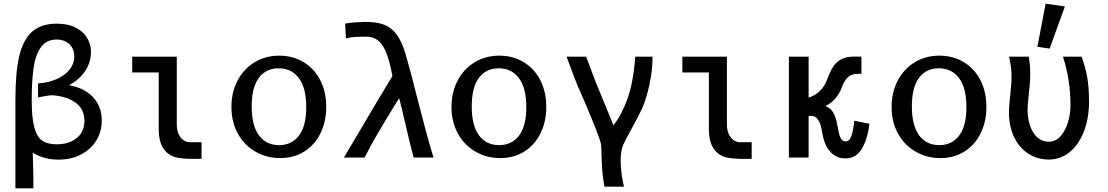

<svg xmlns="http://www.w3.org/2000/svg" viewBox="-20 -859 6040 1047"><path d="M289.5 -730Q349.5 -730 391.5 -709Q433.5 -688 454.8 -653Q476 -618 476 -575.5Q476 -518 443.5 -470.5Q411 -423 356.5 -394.5Q409.5 -385.5 449.8 -360.2Q490 -335 512.5 -294.8Q535 -254.5 535 -201.5Q535 -142 505.5 -93.5Q476 -45 422.2 -16.8Q368.5 11.5 299 11.5Q217.5 11.5 158.5 -27Q161 39 161.5 81.8Q162 124.5 162 168H64V-314Q64 -460 84.2 -550Q104.5 -640 153.8 -685Q203 -730 289.5 -730ZM440.5 -198.5Q440.5 -264.5 392.2 -299Q344 -333.5 267.5 -339.5Q256.5 -339.5 240 -337.2Q223.5 -335 187.5 -328V-404Q242 -407.5 287.2 -427Q332.5 -446.5 358.8 -479Q385 -511.5 385 -552Q385 -581.5 371.5 -602.2Q358 -623 336.2 -633.2Q314.5 -643.5 289.5 -643.5Q233.5 -643.5 203.5 -602Q173.5 -560.5 163.2 -489.8Q153 -419 153 -312.5Q153 -217 166.8 -165Q180.5 -113 209.8 -92.5Q239 -72 289.5 -72Q334.5 -72 368.8 -87.8Q403 -103.5 421.8 -132Q440.5 -160.5 440.5 -198.5Z M845.5 -158.5V-464H701V-550H944V-180Q944 -149.5 954 -128Q964 -106.5 979.5 -95.5Q995 -84.5 1012 -83.5H1079V7L1038.5 7.5Q980.5 7.5 946.5 0.5Q898.5 -9 872 -47.8Q845.5 -86.5 845.5 -158.5Z M1242 -276Q1242 -355.5 1275.2 -419.2Q1308.5 -483 1368 -519.2Q1427.5 -555.5 1503 -555.5Q1576.5 -555.5 1635 -520.5Q1693.5 -485.5 1726.2 -422Q1759 -358.5 1759 -276Q1759 -196.5 1728 -133Q1697 -69.5 1640 -33.2Q1583 3 1508 3Q1434.5 3 1373.5 -31.8Q1312.5 -66.5 1277.2 -130.2Q1242 -194 1242 -276ZM1650 -275Q1650 -379 1610 -432.8Q1570 -486.5 1499.5 -486.5Q1430 -486.5 1391.2 -434Q1352.5 -381.5 1352.5 -278.5Q1352.5 -174.5 1392 -121Q1431.5 -67.5 1502 -67.5Q1571 -67.5 1610.5 -119.8Q1650 -172 1650 -275Z M1970 -193.5Q2006.5 -255.5 2045.8 -321.5Q2085 -387.5 2120 -444.5Q2105.5 -521 2087.8 -567.5Q2070 -614 2043.8 -636.5Q2017.5 -659 1978.5 -659Q1937.5 -659 1914.8 -657.5Q1892 -656 1866.5 -649.5L1862 -730.5Q1894.5 -735.5 1914.5 -737Q1934.5 -738.5 1966 -739.5Q2031 -740.5 2072.2 -725.2Q2113.5 -710 2141.8 -672.5Q2170 -635 2191 -566Q2215 -486 2254.5 -328Q2282.5 -218.5 2301.5 -148.2Q2320.5 -78 2344 0H2235.5Q2227 -31 2215.5 -78.2Q2204 -125.5 2193.5 -171Q2168.5 -280 2156.5 -324Q2138.5 -294 2129.5 -280Q2075.5 -192.5 2040.8 -133Q2006 -73.5 1968 0H1855.5Q1891.5 -59.5 1970 -193.5Z M2442 -276Q2442 -355.5 2475.2 -419.2Q2508.5 -483 2568 -519.2Q2627.5 -555.5 2703 -555.5Q2776.5 -555.5 2835 -520.5Q2893.5 -485.5 2926.2 -422Q2959 -358.5 2959 -276Q2959 -196.5 2928 -133Q2897 -69.5 2840 -33.2Q2783 3 2708 3Q2634.5 3 2573.5 -31.8Q2512.5 -66.5 2477.2 -130.2Q2442 -194 2442 -276ZM2850 -275Q2850 -379 2810 -432.8Q2770 -486.5 2699.5 -486.5Q2630 -486.5 2591.2 -434Q2552.5 -381.5 2552.5 -278.5Q2552.5 -174.5 2592 -121Q2631.5 -67.5 2702 -67.5Q2771 -67.5 2810.5 -119.8Q2850 -172 2850 -275Z M3260 -20.5Q3259.5 -36 3259.2 -49.8Q3259 -63.5 3257.5 -72Q3254 -95.5 3210.2 -203Q3166.5 -310.5 3145.5 -355.5Q3121 -408.5 3069.5 -550H3176.5Q3183 -534 3202 -482Q3209 -463.5 3215.8 -444.8Q3222.5 -426 3230.5 -407L3325.5 -175.5Q3350.5 -208.5 3366.8 -240Q3383 -271.5 3399 -313Q3433.5 -404 3444 -550H3538.5Q3538.5 -477.5 3522 -400.2Q3505.5 -323 3483 -271Q3470 -241 3423.5 -155.5Q3385 -86 3376.5 -64.5Q3364.5 -31.5 3364.5 18.5Q3364.5 81 3382.5 159H3276Q3267 108 3264 68Q3261 28 3260 -20.5Z M3845.5 -158.5V-464H3701V-550H3944V-180Q3944 -149.5 3954 -128Q3964 -106.5 3979.5 -95.5Q3995 -84.5 4012 -83.5H4079V7L4038.5 7.5Q3980.5 7.5 3946.5 0.5Q3898.5 -9 3872 -47.8Q3845.5 -86.5 3845.5 -158.5Z M4466 -124Q4461 -154 4455.8 -173.5Q4450.5 -193 4438.2 -210Q4426 -227 4405.5 -227H4389.5V0H4282V-550H4389.5V-327Q4423 -336.5 4449.5 -361.2Q4476 -386 4491.5 -427.5Q4506.5 -469.5 4522.8 -495Q4539 -520.5 4567 -535.5Q4595 -550.5 4640.5 -550.5H4677.5V-456.5H4659.5Q4622 -456.5 4601.8 -436.2Q4581.5 -416 4569 -378.5Q4560 -353 4538.2 -325.8Q4516.5 -298.5 4481.5 -280.5Q4505.5 -271 4518.5 -253.2Q4531.5 -235.5 4540 -205Q4543.5 -192.5 4548.5 -164.5Q4553 -138.5 4557.2 -123.5Q4561.5 -108.5 4569.5 -98.2Q4577.5 -88 4591 -88Q4612.5 -88 4622.8 -117.8Q4633 -147.5 4638.5 -200.5L4721 -184.5Q4712 -103.5 4680.5 -49.2Q4649 5 4590 5Q4552 5 4525.8 -15Q4499.5 -35 4485.2 -64.2Q4471 -93.5 4466 -124Z M4842 -276Q4842 -355.5 4875.2 -419.2Q4908.5 -483 4968 -519.2Q5027.5 -555.5 5103 -555.5Q5176.5 -555.5 5235 -520.5Q5293.5 -485.5 5326.2 -422Q5359 -358.5 5359 -276Q5359 -196.5 5328 -133Q5297 -69.5 5240 -33.2Q5183 3 5108 3Q5034.5 3 4973.5 -31.8Q4912.5 -66.5 4877.2 -130.2Q4842 -194 4842 -276ZM5250 -275Q5250 -379 5210 -432.8Q5170 -486.5 5099.5 -486.5Q5030 -486.5 4991.2 -434Q4952.5 -381.5 4952.5 -278.5Q4952.5 -174.5 4992 -121Q5031.5 -67.5 5102 -67.5Q5171 -67.5 5210.5 -119.8Q5250 -172 5250 -275Z M5482 -245.5Q5482 -267 5484.2 -292Q5486.5 -317 5489 -341Q5492.5 -374 5494.2 -396.2Q5496 -418.5 5496 -442Q5496 -499.5 5482 -550H5589.5Q5598 -507.5 5598 -459Q5598 -430.5 5595.8 -402.8Q5593.5 -375 5589.5 -337Q5587 -316 5585.2 -295.5Q5583.5 -275 5583.5 -261Q5583.5 -217.5 5595.8 -177.5Q5608 -137.5 5634.2 -112Q5660.5 -86.5 5700 -86.5Q5737.5 -86.5 5764 -117Q5790.5 -147.5 5804 -193.2Q5817.5 -239 5817.5 -283Q5817.5 -425 5776.5 -550H5878Q5899 -493.5 5908.8 -438Q5918.5 -382.5 5918.5 -311.5V-290.5Q5916 -203.5 5887.8 -135Q5859.5 -66.5 5810.8 -27.8Q5762 11 5699 11Q5637.5 11 5588 -20.8Q5538.5 -52.5 5510.2 -111Q5482 -169.5 5482 -245.5ZM5787 -824 5704 -594 5637 -604 5682 -839Z"/></svg>

Font: JuliaMono SemiBold
Style: Regular
Weight: 600
Monospace: yes
Designer: cormullion
Foundry: corm
Version: Version 0.055; ttfautohint (v1.8.4)